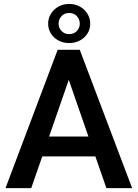

<svg xmlns="http://www.w3.org/2000/svg" viewBox="-20 -967 707 987"><path d="M8.3 0ZM470.2 -163.1H197.3L140.6 0H8.3L276.4 -710.9H360.4H390.1L659.2 0H526.9ZM434.6 -265.1 333.5 -556.6 232.4 -265.1ZM443.8 -845.2Q443.8 -817.4 429.7 -794.7Q415.5 -772 390.6 -758.8Q365.7 -745.6 335.4 -745.6Q305.2 -745.6 280.5 -758.8Q255.9 -772 241.7 -794.7Q227.5 -817.4 227.5 -845.2Q227.5 -873 241.7 -896.2Q255.9 -919.4 280.5 -933.1Q305.2 -946.8 335.4 -946.8Q365.7 -946.8 390.6 -933.1Q415.5 -919.4 429.7 -896Q443.8 -872.6 443.8 -845.2ZM390.1 -845.2Q390.1 -868.2 374.8 -884.3Q359.4 -900.4 335.4 -900.4Q312 -900.4 296.6 -884.3Q281.2 -868.2 281.2 -845.2Q281.2 -823.2 296.6 -807.4Q312 -791.5 335.4 -791.5Q359.4 -791.5 374.8 -807.4Q390.1 -823.2 390.1 -845.2Z"/></svg>

Font: Heebo Medium
Style: Regular
Weight: 500
Designer: Oded Ezer
Foundry: Meir Sadan
Version: Version 2.001; ttfautohint (v1.5.14-ce02) -l 8 -r 50 -G 200 